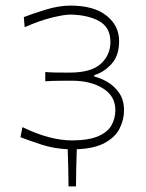

<svg xmlns="http://www.w3.org/2000/svg" viewBox="-20 -524 520 685"><path d="M224.5 141Q224 108 223.5 74.8Q223 41.5 221.5 8.5Q171 6 127.8 -8.2Q84.5 -22.5 53 -34.5L60 -70.5Q157.5 -23 238 -23Q298 -23.5 331.5 -38.5Q365 -53.5 378.2 -77.8Q391.5 -102 391.5 -131Q391.5 -181.5 347.2 -208.8Q303 -236 238 -236Q208 -236 186 -235.8Q164 -235.5 141.5 -234V-267Q160.5 -265.5 180.5 -265.2Q200.5 -265 228.5 -265Q305.5 -265 339.8 -296.5Q374 -328 374 -374.5Q374 -426.5 333.5 -448.8Q293 -471 230.5 -472Q209 -472 165.2 -461.2Q121.5 -450.5 68 -427L65 -463Q97 -475.5 143.8 -489.8Q190.5 -504 231.5 -504Q315 -504 360 -468.2Q405 -432.5 405 -377Q405 -325.5 377.8 -295.8Q350.5 -266 316.5 -256V-251Q338 -246 362.5 -232Q387 -218 404.8 -193Q422.5 -168 422.5 -130Q422.5 -97.5 407.2 -66.5Q392 -35.5 355 -14.8Q318 6 254 8.5Q252.5 41.5 252 74.8Q251.5 108 251 141Z"/></svg>

Font: Commissioner Flair Thin
Style: Regular
Weight: 100
Designer: Kostas Bartsokas
Foundry: Kostas Bartsokas
Version: Version 1.000; ttfautohint (v1.8.3)